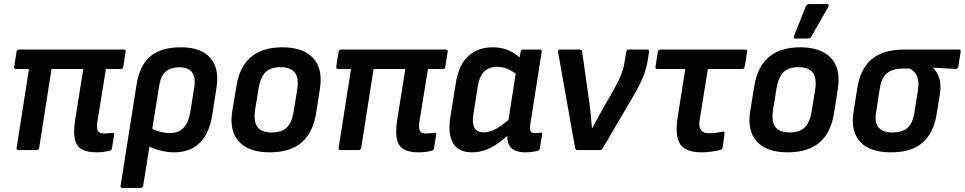

<svg xmlns="http://www.w3.org/2000/svg" viewBox="-20 -734 4718 939"><path d="M450.6 11Q408.1 11 381.6 -2.9Q355.1 -16.9 346.6 -51.2Q338 -85.5 347.4 -146.8L387.3 -396.5H232L171.6 -11.1Q169.2 0 159.4 0H70.1Q59.3 0 61.3 -11.1L121.7 -396.5H58.6Q47.8 -396.5 49.5 -407.6L60.7 -480.5Q63.1 -491.7 73.9 -491.7H585.3Q596.4 -491.7 594.4 -480.5L582.8 -407.6Q581.5 -396.5 570.7 -396.5H497.9L456.1 -138.3Q451.4 -105.3 459 -93.2Q466.6 -81.1 487.5 -81.1Q497.9 -81.1 508.5 -82.3Q519.2 -83.5 529.5 -84.5Q534.6 -85.5 536.9 -83Q539.3 -80.5 538.3 -75.1L527.4 -8.4Q525 2.4 516.6 3.1Q503.4 6.6 486.2 8.8Q469 11 450.6 11Z M578.8 185Q567.6 185 570 173.9L648.3 -323.1Q662.7 -412.6 714.4 -457.6Q766.1 -502.7 864.9 -502.7Q962.6 -502.7 1008 -451.8Q1053.5 -400.9 1038.8 -305.2L1019.2 -178.4Q1004.8 -82.6 957.7 -35.8Q910.6 11 830.6 11Q796.6 11 759.5 1Q722.3 -8.9 697.7 -23.9L709.6 -112.4Q731.3 -98.5 758.8 -90.8Q786.3 -83.1 810 -83.1Q853.3 -83.1 878.2 -109.3Q903 -135.6 911.3 -189.9L929.8 -305.9Q938 -358 918.4 -381.5Q898.7 -405 856.4 -405Q814.7 -405 790.4 -383.8Q766 -362.5 758.2 -313.7L680.3 173.9Q678.3 185 667.8 185Z M1298.5 11Q1196.6 11 1148.5 -41.8Q1100.3 -94.7 1116.1 -191.8L1136.3 -314.1Q1167.3 -502.7 1361.1 -502.7Q1461.5 -502.7 1510.7 -450.8Q1560 -398.9 1544.6 -300.1L1526 -180.2Q1510.3 -83.3 1453.9 -36.1Q1397.5 11 1298.5 11ZM1308.7 -86.2Q1357.4 -86.2 1382.5 -110.4Q1407.5 -134.6 1416.5 -189.7L1433.3 -293.8Q1442.9 -351.8 1422.2 -378.6Q1401.5 -405.5 1351.7 -405.5Q1303.4 -405.5 1278.6 -381.1Q1253.8 -356.7 1244.8 -302.2L1227.7 -196.9Q1219.1 -141.5 1238.5 -113.8Q1258 -86.2 1308.7 -86.2Z M2025.6 11Q1983.1 11 1956.6 -2.9Q1930.1 -16.9 1921.6 -51.2Q1913 -85.5 1922.4 -146.8L1962.3 -396.5H1807L1746.6 -11.1Q1744.2 0 1734.4 0H1645.1Q1634.3 0 1636.3 -11.1L1696.7 -396.5H1633.6Q1622.8 -396.5 1624.5 -407.6L1635.7 -480.5Q1638.1 -491.7 1648.9 -491.7H2160.3Q2171.4 -491.7 2169.4 -480.5L2157.8 -407.6Q2156.5 -396.5 2145.7 -396.5H2072.9L2031.1 -138.3Q2026.4 -105.3 2034 -93.2Q2041.6 -81.1 2062.5 -81.1Q2072.9 -81.1 2083.5 -82.3Q2094.2 -83.5 2104.5 -84.5Q2109.6 -85.5 2111.9 -83Q2114.3 -80.5 2113.3 -75.1L2102.4 -8.4Q2100 2.4 2091.6 3.1Q2078.4 6.6 2061.2 8.8Q2044 11 2025.6 11Z M2288.3 11Q2222.6 11 2195.9 -34.1Q2169.3 -79.1 2182.6 -162.2L2209 -326.5Q2223.7 -418.4 2270.9 -460.5Q2318 -502.7 2389.8 -502.7Q2434.5 -502.7 2470.3 -486.4Q2506 -470.1 2529.8 -444.4L2517.7 -361.2Q2493.4 -382.6 2466.6 -394.9Q2439.7 -407.2 2413.1 -407.2Q2372 -407.2 2348.2 -384.4Q2324.5 -361.5 2316.3 -310.3L2295.1 -174.8Q2288.1 -130.7 2300.3 -108.8Q2312.5 -86.9 2346 -86.9Q2376 -86.9 2408.8 -105.3Q2441.6 -123.8 2487.4 -165.7L2482 -88.6Q2449.6 -58.2 2419.1 -35.7Q2388.5 -13.2 2356.6 -1.1Q2324.6 11 2288.3 11ZM2549.3 11Q2500 11 2477.8 -13.3Q2455.5 -37.7 2462.8 -89.1L2466.2 -110.9L2464.7 -133.7L2506.7 -403L2518.3 -435.7L2525.9 -480.5Q2527.9 -491.7 2537.8 -491.7H2620.2Q2631.7 -491.7 2629.3 -480.5L2573.8 -128.8Q2569.9 -99.8 2575.1 -91.3Q2580.4 -82.8 2594.9 -82.8Q2603.5 -82.8 2610.7 -83.6Q2617.9 -84.4 2623.8 -85.4Q2633.9 -87.1 2631.5 -76L2620 -8.3Q2619 2.1 2606.4 4.6Q2593.2 7.3 2579.5 9.1Q2565.7 11 2549.3 11Z M2803.8 0Q2795.1 0 2792.7 -10.1L2709.3 -479.1Q2708 -491.7 2719.5 -491.7H2816.1Q2826.1 -491.7 2826.9 -482.5L2863.3 -224.5Q2867.3 -195.4 2869.8 -166.4Q2872.4 -137.3 2875 -107.2H2876.7Q2889.8 -132.6 2903.8 -158.1Q2917.8 -183.5 2931.6 -208.3L2983.1 -297.6Q2996 -321.6 3006.4 -342.8Q3016.7 -364 3023.9 -385.9Q3031 -407.8 3034.7 -432.4L3042.8 -480.1Q3044.8 -491.7 3053.9 -491.7H3145.3Q3156.3 -491.7 3154 -479.8L3147.6 -437.9Q3143.3 -408.9 3133.6 -380.6Q3123.9 -352.3 3109.7 -323.5Q3095.5 -294.8 3076.6 -262.8L2927.6 -8.8Q2922.6 0 2914.8 0Z M3410.6 11Q3361.7 11 3332.6 -5.2Q3303.5 -21.4 3294 -58.9Q3284.5 -96.4 3293.6 -157.8L3331.5 -396.5H3195Q3184.2 -396.5 3185.9 -407.6L3197.1 -480.5Q3199.5 -491.7 3209.6 -491.7H3624.5Q3635.9 -491.7 3633.9 -480.5L3622 -407.6Q3620.6 -396.5 3609.8 -396.5H3441.8L3401.8 -146.8Q3396.6 -112.8 3407.9 -97.6Q3419.3 -82.4 3448.2 -82.4Q3467.2 -82.4 3484.4 -84.9Q3501.5 -87.4 3515.8 -90.1Q3525.2 -91.8 3523.5 -80.3L3514.3 -12.7Q3513.3 -7.6 3510.7 -5.2Q3508.2 -2.8 3503.5 -0.8Q3486.7 3.6 3462 7.3Q3437.4 11 3410.6 11Z M3831.5 11Q3729.6 11 3681.5 -41.8Q3633.3 -94.7 3649.1 -191.8L3669.3 -314.1Q3700.3 -502.7 3894.1 -502.7Q3994.5 -502.7 4043.7 -450.8Q4093 -398.9 4077.6 -300.1L4059 -180.2Q4043.3 -83.3 3986.9 -36.1Q3930.5 11 3831.5 11ZM3841.7 -86.2Q3890.4 -86.2 3915.5 -110.4Q3940.5 -134.6 3949.5 -189.7L3966.3 -293.8Q3975.9 -351.8 3955.2 -378.6Q3934.5 -405.5 3884.7 -405.5Q3836.4 -405.5 3811.6 -381.1Q3786.8 -356.7 3777.8 -302.2L3760.7 -196.9Q3752.1 -141.5 3771.5 -113.8Q3791 -86.2 3841.7 -86.2ZM3869 -545.6Q3863.6 -545.6 3862.4 -549.9Q3861.3 -554.1 3863.6 -559.1L3921.1 -703Q3923.8 -709.4 3928.5 -711.7Q3933.2 -714.1 3939.3 -714.1H4024.6Q4030.7 -714.1 4032.4 -709.7Q4034.1 -705.3 4030.3 -699.6L3949 -556.8Q3943.2 -545.6 3929.7 -545.6Z M4337.5 11Q4233.4 11 4186.5 -40.9Q4139.7 -92.7 4153.8 -183.5L4172.6 -302.6Q4187.7 -398.3 4244 -445Q4300.4 -491.7 4402.1 -491.7H4668.7Q4680.2 -491.7 4678.2 -480.5L4666.6 -407.6Q4664.2 -396.1 4654.1 -396.8L4543.5 -403.2V-401.2Q4562.6 -383.7 4573.4 -352.2Q4584.2 -320.7 4575.9 -268.7L4560.8 -176.3Q4546.4 -85.2 4492.7 -37.1Q4439.1 11 4337.5 11ZM4345.7 -86.2Q4391.5 -86.2 4417.4 -108.2Q4443.3 -130.1 4451.6 -180.4L4468.4 -286.5Q4474.3 -321.5 4469.8 -343.6Q4465.2 -365.7 4454.4 -378.9Q4443.6 -392.1 4428.4 -398.7H4393.7Q4348.6 -398.7 4320 -377.6Q4291.3 -356.4 4282.5 -299.9L4264.4 -182.7Q4256.8 -131.8 4278.2 -109Q4299.5 -86.2 4345.7 -86.2Z"/></svg>

Font: Sofia Sans Semi Condensed
Style: Italic
Weight: 400
Italic angle: -9°
Designer: Botio Nikoltchev, Ani Petrova
Foundry: lettersoup
Version: Version 4.101